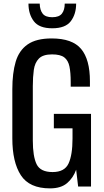

<svg xmlns="http://www.w3.org/2000/svg" viewBox="-20 -1029 575 1059"><path d="M256 10Q142 10 95 -62.5Q48 -135 48 -266V-537Q48 -626 66.5 -688.5Q85 -751 132.5 -784Q180 -817 265 -817Q379 -817 427.5 -759Q476 -701 476 -581V-551H370V-576Q370 -629 363 -662.5Q356 -696 334.5 -712.5Q313 -729 267 -729Q217 -729 194.5 -706Q172 -683 166.5 -643.5Q161 -604 161 -554V-254Q161 -166 182 -123Q203 -80 270 -80Q336 -80 358 -127Q380 -174 380 -265V-321H277V-401H482V0H411L400 -93Q384 -48 350 -19Q316 10 256 10ZM268 -873Q196 -873 166.5 -912Q137 -951 137 -1009H199Q200 -973 215.5 -953.5Q231 -934 268 -934Q306 -934 321.5 -954Q337 -974 337 -1009H400Q400 -951 370.5 -912Q341 -873 268 -873Z"/></svg>

Font: Oswald
Style: Regular
Weight: 400
Designer: Vernon Adams
Foundry: Vernon Adams
Version: Version 4.103; ttfautohint (v1.8.3)